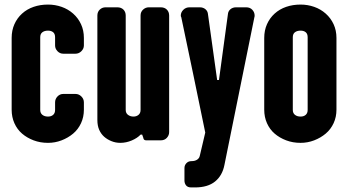

<svg xmlns="http://www.w3.org/2000/svg" viewBox="-20 -614 1523 840"><path d="M347 -134Q347 -102 334.5 -75Q322 -48 300 -29.5Q278 -11 249.5 0Q221 11 190 11Q156 11 127 0Q98 -11 76.5 -29.5Q55 -48 43 -75Q31 -102 31 -134V-448Q31 -481 43 -508Q55 -535 76.5 -554.5Q98 -574 127 -584Q156 -594 190 -594Q221 -594 249.5 -584Q278 -574 300 -554.5Q322 -535 334.5 -508Q347 -481 347 -448V-415Q347 -401 336 -390Q325 -379 310 -379H257Q242 -379 231.5 -390Q221 -401 221 -415V-451Q221 -466 212.5 -473Q204 -480 190 -480Q175 -480 165.5 -473Q156 -466 156 -451V-133Q156 -119 165.5 -111.5Q175 -104 190 -104Q204 -104 212.5 -111.5Q221 -119 221 -133V-166Q221 -181 231.5 -192Q242 -203 257 -203H310Q325 -203 336 -192Q347 -181 347 -166Z M720 -36Q720 -22 710 -11Q700 0 683 0H620Q608 0 607 -11L602 -25H595Q581 -10 556.5 0.5Q532 11 506 11Q486 11 467.5 3.5Q449 -4 435.5 -16Q422 -28 414 -46Q406 -64 406 -89V-546Q406 -562 416.5 -572Q427 -582 442 -582H493Q510 -582 520 -572Q530 -562 530 -546V-133Q530 -119 540 -111.5Q550 -104 564 -104Q577 -104 586 -111.5Q595 -119 595 -133V-546Q595 -562 606 -572Q617 -582 631 -582H683Q700 -582 710 -572Q720 -562 720 -546Z M1057 -582Q1074 -582 1084 -571Q1094 -560 1094 -546Q1094 -541 1093 -539L962 107Q953 154 921 180Q889 206 833 206H817Q801 206 794 197Q787 188 787 176V121Q787 109 795.5 100Q804 91 817 91Q833 91 842.5 84.5Q852 78 854 68L878 -34Q853 -158 826 -286Q799 -414 773 -539Q771 -541 771 -546Q771 -560 782 -571Q793 -582 809 -582H854Q869 -582 879 -573.5Q889 -565 890 -551L930 -264H938L977 -551Q978 -565 988 -573.5Q998 -582 1013 -582Z M1452 -134Q1452 -102 1439.5 -75Q1427 -48 1405 -29.5Q1383 -11 1354.5 0Q1326 11 1295 11Q1261 11 1232 0Q1203 -11 1181.5 -29.5Q1160 -48 1148 -75Q1136 -102 1136 -134V-448Q1136 -481 1148 -508Q1160 -535 1181.5 -554.5Q1203 -574 1232 -584Q1261 -594 1295 -594Q1326 -594 1354.5 -584Q1383 -574 1405 -554.5Q1427 -535 1439.5 -508Q1452 -481 1452 -448ZM1326 -451Q1326 -466 1317.5 -473Q1309 -480 1295 -480Q1280 -480 1270.5 -473Q1261 -466 1261 -451V-133Q1261 -119 1270.5 -111.5Q1280 -104 1295 -104Q1309 -104 1317.5 -111.5Q1326 -119 1326 -133Z"/></svg>

Font: H.H. Samuel
Style: Regular
Weight: 900
Width: 1
Designer: deFharo
Foundry: deFharo
Version: Version 1.009